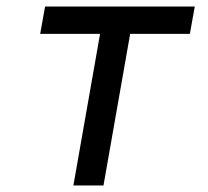

<svg xmlns="http://www.w3.org/2000/svg" viewBox="-20 -570 640 590"><path d="M287.5 -466H103.5L118.5 -550H578.5L563.5 -466H380L298 0H205.5Z"/></svg>

Font: JuliaMono Medium
Style: Italic
Weight: 500
Italic angle: -9°
Monospace: yes
Designer: cormullion
Foundry: corm
Version: Version 0.054; ttfautohint (v1.8.4)